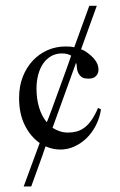

<svg xmlns="http://www.w3.org/2000/svg" viewBox="-20 -513 421 673"><path d="M334 -129.4Q329.1 -98.6 315.7 -72.8Q302.2 -46.9 283 -28.3Q263.7 -9.8 240.2 0.7Q216.8 11.2 191.9 11.2Q177.7 11.2 165 8.3Q152.3 5.4 139.6 0Q133.8 17.1 128.2 33.4Q122.6 49.8 114.7 70.8L89.4 140.6H63L119.1 -11.7Q86.9 -34.2 66.9 -74.2Q46.9 -114.3 46.9 -169.9Q46.9 -210.4 59.8 -243.7Q72.8 -276.9 95 -300.5Q117.2 -324.2 146.7 -337.2Q176.3 -350.1 209.5 -350.1Q217.8 -350.1 225.3 -349.6Q232.9 -349.1 240.2 -347.2L293 -492.7H319.3L264.2 -340.3Q272 -337.4 278.8 -333.3Q285.6 -329.1 292 -323.7Q325.2 -297.9 325.2 -269Q325.2 -255.9 316.7 -246.6Q308.1 -237.3 290 -237.3Q284.7 -237.3 277.8 -238.3Q271 -239.3 265.1 -243.7Q259.3 -248 254.6 -256.8Q250 -265.6 249 -280.8Q249 -287.1 246.6 -293L164.1 -64.9Q175.8 -57.6 189.2 -53Q202.6 -48.3 218.3 -48.3Q233.9 -48.3 248 -52Q262.2 -55.7 275.4 -65.2Q288.6 -74.7 300.5 -91.6Q312.5 -108.4 323.7 -134.8ZM107.9 -202.1Q107.9 -167.5 116.9 -136.7Q126 -106 144 -84.5Q144 -84.5 146.5 -90.3Q148.9 -96.2 152.6 -106Q156.2 -115.7 161.4 -129.2Q166.5 -142.6 171.9 -158.2L203.1 -243.7Q210.9 -265.1 216.8 -281.5Q222.7 -297.9 229.5 -317.9Q222.7 -321.8 215.3 -323.7Q208 -325.7 196.8 -325.7Q175.8 -325.7 159.2 -316.2Q142.6 -306.6 131.3 -290.3Q120.1 -273.9 114 -251.2Q107.9 -228.5 107.9 -202.1Z"/></svg>

Font: Surma
Style: Regular
Weight: 400
Designer: Sue Lloyd-Williams
Foundry: Sylheti Translation And Research
Version: Version 3.000